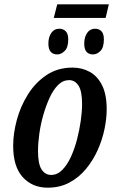

<svg xmlns="http://www.w3.org/2000/svg" viewBox="-20 -859 533 889"><path d="M229 -776 245 -839H484L469 -776ZM246 -607Q204 -607 204 -657Q204 -687 217.5 -706.5Q231 -726 254 -726Q273 -726 284.5 -714Q296 -702 296 -677Q296 -639 279.5 -623Q263 -607 246 -607ZM411 -607Q370 -607 370 -657Q370 -687 383.5 -706.5Q397 -726 420 -726Q439 -726 450 -714Q461 -702 461 -677Q461 -639 445 -623Q429 -607 411 -607ZM201 10Q130 10 85.5 -38.5Q41 -87 41 -184Q41 -241 58 -304Q75 -367 109.5 -422Q144 -477 195.5 -511.5Q247 -546 316 -546Q360 -546 396 -526Q432 -506 453 -463.5Q474 -421 474 -353Q474 -309 463.5 -259.5Q453 -210 431.5 -162.5Q410 -115 377.5 -76Q345 -37 301 -13.5Q257 10 201 10ZM217 -49Q245 -49 268 -72Q291 -95 308 -132Q325 -169 336.5 -213Q348 -257 354 -300Q360 -343 360 -377Q360 -437 343.5 -462.5Q327 -488 300 -488Q272 -488 249.5 -466Q227 -444 210 -407Q193 -370 180.5 -326.5Q168 -283 162 -239Q156 -195 156 -160Q156 -100 172.5 -74.5Q189 -49 217 -49Z"/></svg>

Font: Noto Serif ExtraCondensed SemiBold
Style: Italic
Weight: 600
Width: 2
Italic angle: -12°
Designer: Monotype Design Team
Foundry: Monotype Imaging Inc.
Version: Version 2.013